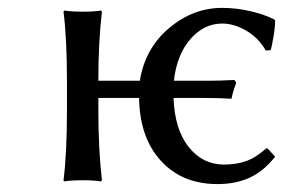

<svg xmlns="http://www.w3.org/2000/svg" viewBox="-20 -460 722 490"><path d="M546.9 -439.9Q583 -439.9 619.4 -431.4Q655.8 -422.9 680.2 -410.2L682.1 -407.2Q682.1 -390.1 677.7 -364.7Q673.3 -339.4 670.9 -332L658.2 -331.1Q639.6 -363.8 608.4 -381.8Q577.1 -399.9 546.9 -399.9Q500.5 -399.9 465.8 -360.1Q431.2 -320.3 423.8 -253.9H507.8Q542 -253.9 578.1 -255.9L583 -249Q574.2 -226.1 570.8 -208Q544.4 -210 499 -210H422.9Q425.8 -129.9 461.4 -85Q497.1 -40 551.8 -40Q582.5 -40 607.4 -48.6Q632.3 -57.1 659.2 -81.1H663.1L682.1 -60.1Q652.8 -22.9 617.2 -6.6Q581.5 9.8 535.2 9.8Q444.8 9.8 390.6 -49.6Q336.4 -108.9 335 -210H231V-180.2Q231 -77.6 240.2 0L237.8 2.9Q219.7 0 190.9 0Q162.1 0 144 2.9L142.1 0Q150.9 -69.8 150.9 -180.2V-250Q150.9 -360.4 142.1 -430.2L144 -433.1Q162.6 -430.2 190.9 -430.2Q219.7 -430.2 237.8 -433.1L240.2 -430.2Q231 -354 231 -253.9H336.9Q350.1 -336.4 411.4 -388.2Q472.7 -439.9 546.9 -439.9Z"/></svg>

Font: Linear Smooth
Style: Regular
Weight: 400
Designer: Philipp H. Poll, Flanker
Foundry: Philipp H. Poll, reworked by Flanker
Version: Version 1.061 | FøM Fix